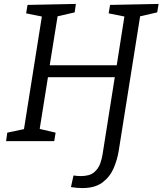

<svg xmlns="http://www.w3.org/2000/svg" viewBox="-20 -718 827 977"><path d="M399 239Q372 239 341 234L354 175Q375 178 391 178Q436 178 458.5 159Q481 140 490 114Q499 88 502 67L564 -325H224L182 -62L263 -43L256 0H11L17 -43L102 -61L193 -634L113 -650L120 -693L366 -698L360 -655L273 -635L233 -386H574L613 -634L533 -650L540 -693L787 -698L780 -655L693 -635L584 50Q577 94 558.5 137.5Q540 181 502 210Q464 239 399 239Z"/></svg>

Font: Bitter
Style: Italic
Weight: 400
Italic angle: -9°
Designer: Sol Matas, and Bitter project Authors
Foundry: Sol Matas
Version: Version 2.001